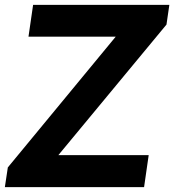

<svg xmlns="http://www.w3.org/2000/svg" viewBox="-41 -770 717 790"><path d="M570.8 -131.8 551.8 0H-21L-8.8 -81.1L435.1 -619.1H76.2L95.2 -750H655.8L644 -668.9L199.2 -131.8Z"/></svg>

Font: Oakes Grotesk
Style: Bold Italic
Weight: 700
Designer: Samuel Oakes
Foundry: Samuel Oakes
Version: Version 1.0 | wf-rip DC20170320